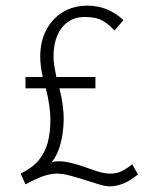

<svg xmlns="http://www.w3.org/2000/svg" viewBox="-20 -643 540 678"><path d="M70 8 53 -30Q94 -50 116.5 -77Q139 -104 148.5 -139.5Q158 -175 158 -222Q158 -241 154 -270.5Q150 -300 142 -331H70V-371H131Q127 -388 124.5 -407.5Q122 -427 122 -442Q122 -497 143.5 -537.5Q165 -578 202.5 -600.5Q240 -623 288 -623Q325 -623 356.5 -610.5Q388 -598 416 -572L384 -535Q367 -555 344 -569Q321 -583 279 -583Q245 -583 220.5 -566Q196 -549 182.5 -518Q169 -487 169 -443Q169 -427 172 -409Q175 -391 179 -371H317V-331H190Q197 -303 201 -275Q205 -247 205 -224Q205 -199 201 -171Q197 -143 188 -117Q179 -91 163 -71Q190 -76 218 -70.5Q246 -65 272.5 -55.5Q299 -46 323.5 -38Q348 -30 370 -30Q392 -30 409.5 -38.5Q427 -47 447 -63L467 -27Q442 -6 417 4.5Q392 15 366 15Q352 15 329.5 8Q307 1 280 -7.5Q253 -16 227 -23Q201 -30 180 -30Q158 -30 131.5 -20.5Q105 -11 70 8Z"/></svg>

Font: Inconsolata Light
Style: Regular
Weight: 300
Designer: Raph Levien, Cyreal, Brenton Simpson
Foundry: Raph Levien, Cyreal, Google
Version: Version 3.001